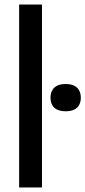

<svg xmlns="http://www.w3.org/2000/svg" viewBox="-20 -828 377 848"><path d="M64.5 0V-808H165.5V0ZM203 -396.5Q203 -425 220 -441Q237 -457 270 -457Q303 -457 320 -441Q337 -425 337 -396.5Q337 -368 320 -352.2Q303 -336.5 270 -336.5Q237 -336.5 220 -352.2Q203 -368 203 -396.5Z"/></svg>

Font: Encode Sans Semi Condensed Medium
Style: Regular
Weight: 500
Width: 4
Designer: Multiple Designers
Foundry: Impallari Type
Version: Version 2.000